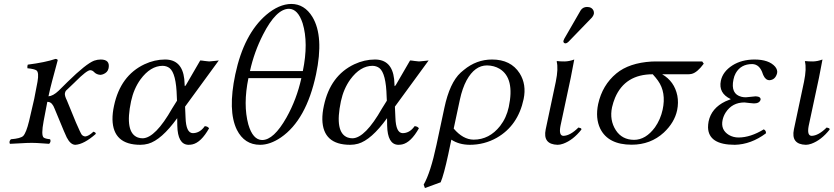

<svg xmlns="http://www.w3.org/2000/svg" viewBox="-20 -718 4194 965"><path d="M199.2 -108.9Q186 -38.6 199.2 -26.9Q207.5 -20.5 231.9 -18.1Q237.8 -6.3 227.1 4.9Q218.3 4.4 198.7 2.9Q161.1 0 140.1 0Q116.7 0 79.1 2.4Q47.9 4.4 29.8 4.9Q23.9 -6.8 34.7 -18.1Q83.5 -22 96.7 -34.7Q111.8 -50.8 126 -108.9Q142.1 -175.3 151.9 -220.7Q157.7 -248.5 168.5 -307.1Q176.8 -354.5 163.1 -364.3Q152.3 -371.6 117.7 -375Q116.7 -387.2 119.6 -393.1Q209.5 -404.8 258.8 -421.9Q270 -420.9 270 -415Q269.5 -413.6 242.2 -311.5Q232.4 -274.9 223.6 -233.9Q246.6 -235.4 274.9 -262.2L320.3 -307.1Q412.6 -397.5 453.1 -413.1Q470.2 -418.9 485.8 -418.9Q533.7 -418.9 525.9 -376Q525.4 -374.5 525.4 -374Q521 -353.5 498 -344.7Q490.7 -342.3 484.9 -341.8Q465.3 -342.8 452.6 -356Q444.8 -364.7 433.6 -365.2Q416.5 -365.2 359.4 -308.1Q356.4 -305.2 354.5 -303.2L311.5 -262.2Q307.6 -257.3 306.2 -249Q304.2 -237.3 316.4 -212.9L361.8 -102.1Q385.7 -46.9 391.6 -40Q399.4 -32.7 408.7 -32.2Q425.8 -33.7 449.7 -56.2Q459.5 -53.2 460.9 -48.3Q461.4 -46.4 461.4 -44.9Q401.9 7.3 358.9 9.8Q334.5 9.8 315.4 -27.3Q308.6 -41 300.8 -60.1L254.4 -171.9Q243.2 -202.1 224.6 -205.6Q220.7 -206.1 217.8 -206.1Q212.4 -178.2 199.2 -108.9Z M910.2 -182.1 912.6 -127Q915 -49.8 948.7 -48.8Q979.5 -48.8 1002 -74.7Q1005.9 -79.6 1009.3 -84Q1023.9 -83 1030.8 -73.2Q990.7 -2 946.8 7.8Q937 9.8 926.3 9.8Q873 7.8 871.1 -86.9L870.6 -124Q791.5 -14.6 725.1 4.4Q705.6 9.8 685.5 9.8Q548.3 9.8 545.4 -117.2Q544.9 -149.4 553.2 -187Q585.4 -337.9 706.1 -395Q757.3 -418.9 809.6 -418.9Q895 -418.9 906.2 -320.8Q907.7 -306.2 908.2 -290Q908.2 -280.3 913.6 -289.6Q914.6 -291 915.5 -292L986.3 -414.1Q993.2 -414.1 1008.8 -411.6Q1024.4 -409.2 1031.2 -409.2Q1038.6 -409.2 1057.1 -411.6Q1073.7 -414.1 1079.6 -414.1ZM869.6 -211.9 868.7 -231.9Q865.7 -349.6 832 -376Q817.4 -386.7 797.9 -387.2Q736.3 -387.2 686 -318.8Q652.3 -272 638.7 -209Q605.5 -51.8 672.9 -26.9Q684.6 -22.9 697.3 -22.9Q761.2 -24.9 845.2 -172.9Z M1502 -360.8Q1531.2 -502 1501 -601.1Q1477.5 -672.9 1432.6 -673.8Q1368.2 -673.8 1302.2 -544.4Q1257.3 -456.5 1236.3 -360.8ZM1494.6 -325.2H1228.5Q1201.2 -192.4 1228 -92.8Q1250.5 -15.1 1297.4 -14.2Q1356 -14.2 1419.9 -127.4Q1471.2 -218.8 1494.6 -325.2ZM1162.6 -344.2Q1205.6 -546.9 1318.4 -643.6Q1381.8 -697.3 1443.8 -698.2Q1510.3 -698.2 1550.3 -632.8Q1608.9 -535.2 1568.4 -344.2Q1519.5 -114.7 1391.6 -26.9Q1337.4 9.8 1287.1 9.8Q1208.5 9.8 1170.4 -65.9Q1124 -161.1 1162.6 -344.2Z M1964.8 -182.1 1967.3 -127Q1969.7 -49.8 2003.4 -48.8Q2034.2 -48.8 2056.6 -74.7Q2060.5 -79.6 2064 -84Q2078.6 -83 2085.4 -73.2Q2045.4 -2 2001.5 7.8Q1991.7 9.8 1981 9.8Q1927.7 7.8 1925.8 -86.9L1925.3 -124Q1846.2 -14.6 1779.8 4.4Q1760.3 9.8 1740.2 9.8Q1603 9.8 1600.1 -117.2Q1599.6 -149.4 1607.9 -187Q1640.1 -337.9 1760.7 -395Q1812 -418.9 1864.3 -418.9Q1949.7 -418.9 1960.9 -320.8Q1962.4 -306.2 1962.9 -290Q1962.9 -280.3 1968.3 -289.6Q1969.2 -291 1970.2 -292L2041 -414.1Q2047.9 -414.1 2063.5 -411.6Q2079.1 -409.2 2085.9 -409.2Q2093.3 -409.2 2111.8 -411.6Q2128.4 -414.1 2134.3 -414.1ZM1924.3 -211.9 1923.3 -231.9Q1920.4 -349.6 1886.7 -376Q1872.1 -386.7 1852.5 -387.2Q1791 -387.2 1740.7 -318.8Q1707 -272 1693.4 -209Q1660.2 -51.8 1727.5 -26.9Q1739.3 -22.9 1752 -22.9Q1815.9 -24.9 1899.9 -172.9Z M2194.8 198.2 2115.7 227.1 2109.4 210Q2144 149.9 2173.8 9.8L2213.4 -175.8Q2240.2 -302.2 2295.4 -353Q2301.8 -358.9 2311 -366.2Q2374.5 -418.9 2453.1 -418.9Q2547.4 -418.9 2591.8 -349.6Q2627 -293.5 2611.8 -220.2Q2583.5 -86.4 2476.6 -25.4Q2414.1 9.8 2340.8 9.8Q2286.6 9.3 2248.5 -16.1L2232.9 58.1Q2210.9 160.2 2194.8 198.2ZM2537.1 -180.2Q2567.9 -325.2 2491.2 -372.1Q2463.4 -388.7 2427.7 -389.2Q2366.2 -389.2 2325.2 -314.5Q2303.7 -274.4 2291.5 -217.8L2260.3 -71.8Q2307.1 -16.6 2360.4 -16.1Q2439.5 -16.1 2493.7 -85Q2525.4 -126 2537.1 -180.2Z M2930.2 -683.1Q2956.1 -683.1 2963.9 -662.1Q2965.8 -654.8 2964.8 -647.9Q2961.9 -637.7 2955.1 -629.9L2836.9 -507.8Q2829.1 -500.5 2823.2 -500Q2812.5 -500 2811.5 -509.8Q2811.5 -511.7 2812 -513.2Q2813.5 -517.6 2815.9 -522.9L2898.4 -666Q2909.2 -682.6 2930.2 -683.1ZM2773.4 -307.1Q2787.1 -374 2777.8 -409.2L2780.3 -411.1Q2792 -409.2 2818.8 -409.2Q2841.3 -409.7 2866.2 -418.9Q2866.2 -418 2848.6 -327.1L2796.9 -85Q2787.6 -36.1 2811.5 -35.2Q2846.2 -36.1 2887.2 -77.1Q2900.4 -74.2 2901.4 -71.3Q2901.9 -68.8 2902.3 -66.9Q2860.4 -13.7 2810.5 4.4Q2794.9 9.8 2782.7 9.8Q2707 7.8 2722.7 -67.9Z M3438 -344.7H3308.1Q3369.6 -309.1 3384.3 -237.3Q3391.1 -201.7 3383.3 -164.1Q3370.1 -102.1 3316.4 -51.8Q3250 9.3 3154.8 9.3Q3036.6 9.3 2996.6 -71.8Q2971.7 -124 2986.3 -194.8Q3007.3 -290.5 3078.1 -349.1Q3142.1 -401.9 3254.9 -408.7Q3267.6 -409.2 3279.3 -409.2H3509.3L3517.1 -397.9Q3484.4 -353.5 3456.5 -346.7Q3447.3 -344.7 3438 -344.7ZM3166.5 -15.1Q3225.6 -15.1 3272 -78.1Q3299.8 -117.7 3310.5 -167Q3329.1 -253.4 3287.1 -312.5Q3276.4 -327.6 3260.7 -344.7Q3121.6 -344.7 3071.3 -226.6Q3062 -204.1 3056.2 -179.2Q3042.5 -114.3 3075.2 -63.5Q3106.4 -15.6 3166.5 -15.1Z M3611.8 -115.2Q3601.1 -65.4 3643.6 -39.6Q3665.5 -26.9 3692.4 -26.9Q3752.4 -27.3 3818.8 -67.9Q3831.5 -61 3829.6 -47.9Q3754.9 7.8 3673.3 9.8Q3541 9.8 3538.6 -77.6Q3538.6 -92.8 3541.5 -107.9Q3555.7 -174.8 3626 -208.5Q3638.7 -214.4 3652.3 -219.2V-220.2Q3590.3 -249.5 3603 -312Q3612.8 -358.4 3661.6 -389.6Q3707.5 -418.5 3771.5 -418.9Q3844.7 -418.9 3876 -382.8Q3889.2 -366.2 3885.7 -350.1Q3877 -316.9 3847.7 -314.9Q3827.6 -314.9 3816.4 -340.3Q3815.4 -342.8 3814 -346.2Q3798.8 -395 3760.7 -396Q3703.6 -396 3677.7 -350.1Q3669.9 -335.9 3666.5 -318.8Q3650.9 -245.1 3707 -231.4Q3717.3 -229 3728 -229Q3728.5 -229 3739.3 -230Q3774.4 -233.9 3778.3 -233.9Q3804.7 -232.4 3802.7 -216.8Q3796.9 -198.2 3769.5 -198.2Q3765.6 -198.2 3747.1 -200.2Q3726.6 -202.6 3721.7 -203.1Q3660.2 -203.1 3627.4 -152.8Q3616.2 -135.3 3611.8 -115.2Z M4021 -307.1Q4034.7 -374 4025.4 -409.2L4027.8 -411.1Q4039.6 -409.2 4066.4 -409.2Q4088.9 -409.7 4113.8 -418.9Q4113.8 -418 4096.2 -327.1L4044.4 -85Q4035.2 -36.1 4059.1 -35.2Q4093.8 -36.1 4134.8 -77.1Q4147.9 -74.2 4148.9 -71.3Q4149.4 -68.8 4149.9 -66.9Q4107.9 -13.7 4058.1 4.4Q4042.5 9.8 4030.3 9.8Q3954.6 7.8 3970.2 -67.9Z"/></svg>

Font: Linux Libertine Display Slanted O
Style: Slanted
Weight: 400
Designer: Philipp H. Poll
Foundry: Philipp H. Poll
Version: Version 5.0.9